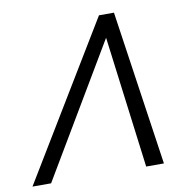

<svg xmlns="http://www.w3.org/2000/svg" viewBox="-104 -766 829 843"><g transform="rotate(-10 310.5 -345.0)"><path d="M-26.4 0 391.6 -689.9H458.5L559.6 0H480.5L405.3 -587.4L56.6 0Z"/></g></svg>

Font: Acari Sans
Style: Italic
Weight: 400
Italic angle: -13°
Designer: Alfredo Marco Pradil and Stefan Peev
Foundry: Hanken Design Co.
Version: Version 1.045;January 11, 2019;FontCreator 11.5.0.2425 64-bi